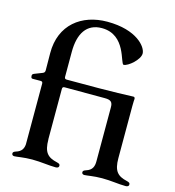

<svg xmlns="http://www.w3.org/2000/svg" viewBox="-113 -858 873 960"><g transform="rotate(15 323.5 -378.0)"><path d="M410.9 7.5C424.4 7.5 457.7 0 502.1 0C549 0 588.1 7.5 624.3 7.5C631.7 7.5 641.3 5.7 641.3 -5C641.3 -12.4 636.7 -15.6 624.6 -18.5C574.9 -29.8 554 -51.5 554 -117.9V-387.8C553.6 -408.4 555.4 -422.6 555.4 -424.4C555.4 -431.5 552.2 -434.7 547.2 -434.7C519.9 -434.7 477.3 -429.3 202.8 -430.4C194.6 -430.8 191.8 -433.6 191.4 -441.8V-571C191.4 -665.8 228 -724.8 306.8 -724.8C433.6 -724.8 440.7 -575.3 458.5 -575.6C481.5 -576 535.9 -622.2 535.9 -654.5C535.9 -688.2 478.3 -762.8 324.9 -762.8C192.8 -762.8 87.7 -684.7 88.8 -536.9L89.5 -447.4C89.1 -439.3 86.3 -435.4 78.8 -432.2L36.9 -415.8C29.5 -412.6 27.3 -408.7 28.4 -400.9L29.1 -397C29.8 -392.8 32.7 -390.3 38 -390.3L78.1 -390.6C86.3 -390.3 89.1 -387.8 89.5 -379.6V-65C87.7 -43.7 79.5 -25.9 50.8 -17.4C39.8 -13.8 35.9 -9.9 35.9 -3.9C35.9 3.6 41.2 7.5 48.7 7.5C62.1 7.5 95.5 0 139.9 0C186.8 0 225.9 7.5 262.1 7.5C269.5 7.5 279.1 5.7 279.1 -5C279.1 -12.4 274.5 -15.6 262.4 -18.5C212.7 -29.8 191.8 -51.5 191.8 -117.9H191.4V-379.6C191.8 -387.4 194.6 -390.3 202.8 -390.6L411.2 -390.3C444.2 -390.3 452.1 -379.3 452.1 -353.7V-74.6C452.1 -49.4 446 -27.3 413 -17.4C402 -13.8 398.1 -9.9 398.1 -3.9C398.1 3.6 403.4 7.5 410.9 7.5Z"/></g></svg>

Font: Margiela Serif Medium
Style: Regular
Weight: 500
Designer: Andreas Faust, Stefan Endress
Version: Version 1.002;FEAKit 1.0